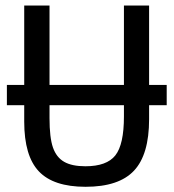

<svg xmlns="http://www.w3.org/2000/svg" viewBox="-20 -679 640 708"><path d="M529.8 -365.7H594.7V-291H529.8V-239.3Q529.8 -108.9 474.1 -49.6Q418.5 9.8 295.4 9.8Q177.2 9.8 123.3 -47.1Q69.3 -104 69.3 -230.5V-291H5.4V-365.7H69.3V-658.7H162.6V-365.7H437V-658.7H529.8ZM294.9 -65.9Q373.5 -65.9 405.3 -106Q437 -146 437 -249.5V-291H162.6V-243.2Q162.6 -171.4 175.3 -135Q188 -98.6 216.6 -82.3Q245.1 -65.9 294.9 -65.9Z"/></svg>

Font: Cousine
Style: Regular
Weight: 400
Monospace: yes
Designer: Steve Matteson
Foundry: Monotype Imaging Inc.
Version: Version 1.21